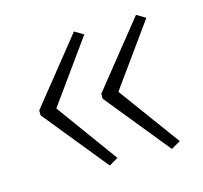

<svg xmlns="http://www.w3.org/2000/svg" viewBox="-66 -536 549 520"><g transform="rotate(-15 208.5 -276.0)"><path d="M36 -282V-268L182 -88L207 -103L82 -275L207 -449L182 -464ZM210 -282V-268L356 -88L382 -103L256 -275L381 -449L356 -464Z"/></g></svg>

Font: Noto Sans Gujarati Condensed ExtraLight
Style: Regular
Weight: 200
Width: 3
Designer: Jelle Bosma - Monotype Design Team, Universal Thirst
Foundry: Monotype Imaging Inc.
Version: Version 2.106